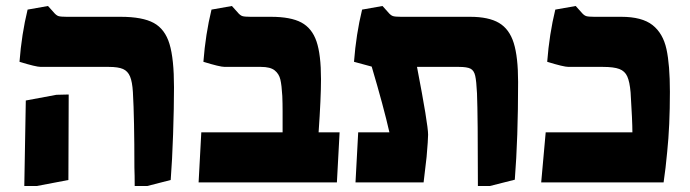

<svg xmlns="http://www.w3.org/2000/svg" viewBox="-20 -608 2301 640"><path d="M428 -49Q428 -214 423 -301Q421 -335 413.5 -353Q406 -371 390 -378Q374 -385 343 -385H116Q100 -385 45 -402Q52 -494 72 -576L140 -588L158 -568Q167 -557 174.5 -554.5Q182 -552 202 -552H382Q455 -552 492.5 -531.5Q530 -511 545 -461.5Q560 -412 560 -317Q560 -250 557 -161Q554 -72 549 -8L471 12H429Q429 -25 428 -49ZM66 -273 168 -292 209 -293 208 -8 103 12H61Z M651 -167H922V-237Q922 -264 921 -288Q919 -324 914.5 -343Q910 -362 895.5 -373.5Q881 -385 850 -385H729Q713 -385 658 -402Q665 -494 685 -576L753 -588L771 -568Q780 -557 787.5 -554.5Q795 -552 815 -552H883Q949 -552 984.5 -533Q1020 -514 1035 -470Q1050 -426 1050 -344Q1050 -281 1042 -167H1112L1103 0H642Z M1570 -297Q1568 -338 1564 -355.5Q1560 -373 1548.5 -379Q1537 -385 1510 -385H1370Q1407 -193 1407 -159Q1407 -143 1402 -85L1392 0H1165L1174 -167H1278Q1259 -251 1219 -386Q1210 -388 1160 -402Q1167 -494 1187 -576L1255 -588L1273 -568Q1282 -557 1289.5 -554.5Q1297 -552 1317 -552H1547Q1609 -552 1643.5 -531.5Q1678 -511 1692.5 -464.5Q1707 -418 1707 -335Q1707 -147 1696 -9L1613 12H1573Q1573 -220 1570 -297Z M1799 -167H2088Q2088 -204 2082 -300Q2079 -335 2071 -353Q2063 -371 2044.5 -378Q2026 -385 1990 -385H1875Q1859 -385 1804 -402Q1811 -494 1831 -576L1899 -588L1917 -568Q1926 -557 1933.5 -554.5Q1941 -552 1961 -552H2051Q2120 -552 2155 -524.5Q2190 -497 2201.5 -444.5Q2213 -392 2213 -302Q2213 -188 2204 -102Q2199 -47 2192 0H1784Z"/></svg>

Font: Suez One
Style: Regular
Weight: 400
Version: Version 1.000